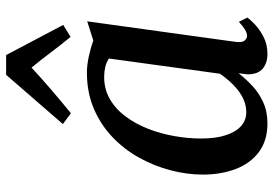

<svg xmlns="http://www.w3.org/2000/svg" viewBox="-150 -712 873 612"><g transform="rotate(-90 286.0 -406.5)"><path d="M458.5 -95Q455 -72 461.8 -63.5Q468.5 -55 477.5 -55Q486 -55 496.5 -61.2Q507 -67.5 522 -81L535.5 -54Q531 -47 515.2 -31.5Q499.5 -16 475 -3Q450.5 10 420 10Q390.5 10 372.5 -5.2Q354.5 -20.5 354.5 -53.5L358 -82Q341 -60 318.5 -38.8Q296 -17.5 266.2 -3.8Q236.5 10 198.5 10Q143.5 10 107 -17.2Q70.5 -44.5 52.8 -91.2Q35 -138 35 -196Q35 -247 48.8 -299.2Q62.5 -351.5 89 -399.2Q115.5 -447 155 -484.5Q194.5 -522 246 -543.8Q297.5 -565.5 360 -565.5Q384 -565.5 412.5 -559.2Q441 -553 462 -545L523.5 -564.5ZM405 -495.5Q392.5 -503.5 377.8 -507Q363 -510.5 346.5 -510.5Q307 -510.5 275.5 -492.2Q244 -474 220.5 -442.5Q197 -411 181.2 -371Q165.5 -331 157.8 -287.2Q150 -243.5 150 -201Q150 -154 160.8 -122Q171.5 -90 190 -73.8Q208.5 -57.5 233.5 -57.5Q254 -57.5 272.2 -65.2Q290.5 -73 306 -85.5Q321.5 -98 334.2 -112.8Q347 -127.5 356.5 -141.5ZM230.5 -616.5 196 -642 353 -823H416L512 -641L474 -617.5Q449 -647.5 425.5 -679Q402 -710.5 376 -742Q341.5 -710 304.8 -678.5Q268 -647 230.5 -616.5Z"/></g></svg>

Font: Merriweather 24pt Medium
Style: Italic
Weight: 500
Italic angle: -7.8°
Version: Version 2.101